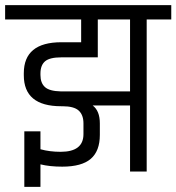

<svg xmlns="http://www.w3.org/2000/svg" viewBox="-44 -670 689 750"><path d="M464 -313V-594H338V-446H196Q150 -446 132 -430.5Q114 -415 114 -383V-377Q114 -346 131.5 -330Q149 -314 193 -313ZM200 -255H195Q49 -255 49 -376V-384Q49 -505 196 -505H273V-594H-24V-650H625V-594H529V0H464V-258H318Q346 -237 346 -188V-143Q346 -80 310.5 -49.5Q275 -19 199 -19Q150 -19 114 -28V60H51V-157H114V-87Q150 -77 193 -77Q282 -77 282 -146V-188Q282 -221 263.5 -238Q245 -255 200 -255Z"/></svg>

Font: Khand
Style: Regular
Weight: 400
Designer: Devanagari: Sanchit Sawaria, Jyotish Sonowal; Latin: Satya Rajpurohit
Foundry: Indian Type Foundry
Version: Version 1.100;PS 1.0;hotconv 1.0.78;makeotf.lib2.5.61930; tt